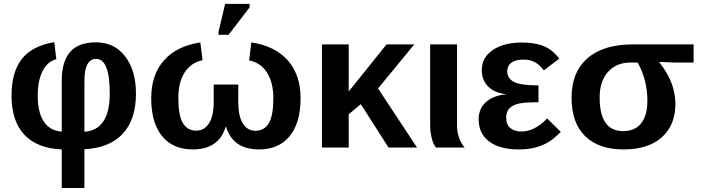

<svg xmlns="http://www.w3.org/2000/svg" viewBox="-20 -756 3594 984"><path d="M676.8 -275.9Q676.8 -142.6 608.6 -70.1Q540.5 2.4 412.6 8.8V207.5H296.4V9.8Q170.9 4.4 105 -65.4Q39.1 -135.3 39.1 -265.6Q39.1 -386.2 91.8 -453.6Q144.5 -521 258.3 -540L268.6 -452.6Q223.1 -440.9 198.2 -391.8Q173.3 -342.8 173.3 -265.6Q173.3 -179.7 204.6 -132.8Q235.8 -85.9 296.4 -81.5V-342.8Q296.4 -439.5 338.9 -489.3Q381.3 -539.1 472.2 -539.1Q565.4 -539.1 621.1 -467.5Q676.8 -396 676.8 -275.9ZM542.5 -276.9Q542.5 -454.1 472.7 -454.1Q412.6 -454.1 412.6 -341.3V-81.1Q475.1 -84 508.8 -132.8Q542.5 -181.6 542.5 -276.9Z M1201.2 -231.4Q1201.2 -162.1 1224.1 -124Q1247.1 -85.9 1288.6 -85.9Q1335.9 -85.9 1358.4 -125.7Q1380.9 -165.5 1380.9 -253.4Q1380.9 -332.5 1348.4 -383.8Q1315.9 -435.1 1256.8 -446.3L1268.1 -538.6Q1389.6 -520.5 1455.1 -446.3Q1520.5 -372.1 1520.5 -252.4Q1520.5 -127 1464.8 -58.6Q1409.2 9.8 1308.1 9.8Q1173.3 9.8 1138.7 -106.4H1136.7Q1102.1 9.8 967.3 9.8Q866.2 9.8 810.5 -58.6Q754.9 -127 754.9 -252.4Q754.9 -372.6 820.3 -446.5Q885.7 -520.5 1006.8 -538.6L1018.1 -447.3Q960.4 -436 927.2 -386Q894 -335.9 894 -254.4Q894 -166 916.7 -126.2Q939.5 -86.4 985.8 -86.4Q1027.8 -86.4 1051.5 -124.5Q1075.2 -162.6 1075.2 -231.4V-322.8H1201.2ZM1100.1 -577.6V-593.8L1133.8 -736.3H1259.3V-718.3L1151.4 -577.6Z M1971.2 0 1829.1 -222.2 1767.1 -170.4V0H1629.9V-528.3H1767.1V-287.1L1960.9 -528.3H2103L1917.5 -302.7L2117.2 0Z M2214.8 0Q2200.2 -15.6 2192.4 -48.6Q2184.6 -81.5 2184.6 -115.2V-528.3H2322.3V-110.8Q2322.3 -81.5 2332.8 -50.5Q2343.3 -19.5 2361.3 0Z M2652.3 -82Q2719.7 -82 2784.2 -148.9L2854 -80.6Q2818.4 -43.9 2789.3 -26.9Q2760.3 -9.8 2723.6 0Q2687 9.8 2638.2 9.8Q2541 9.8 2487.1 -30.8Q2433.1 -71.3 2433.1 -145Q2433.1 -200.2 2471.4 -233.6Q2509.8 -267.1 2573.7 -272.5V-273.4Q2515.6 -279.3 2482.4 -312Q2449.2 -344.7 2449.2 -396.5Q2449.2 -461.4 2505.6 -499.8Q2562 -538.1 2655.8 -538.1Q2722.7 -538.1 2767.1 -519.5Q2811.5 -501 2846.2 -455.6L2767.1 -395.5Q2746.6 -423.3 2721.9 -437Q2697.3 -450.7 2663.6 -450.7Q2622.6 -450.7 2601.1 -434.8Q2579.6 -418.9 2579.6 -391.1Q2579.6 -354 2614 -336.2Q2648.4 -318.4 2739.7 -318.4V-231.9Q2667.5 -231.9 2637 -224.6Q2606.4 -217.3 2590.3 -200.4Q2574.2 -183.6 2574.2 -153.3Q2574.2 -118.2 2595 -100.1Q2615.7 -82 2652.3 -82Z M3441.4 -223.6Q3441.4 -114.3 3371.6 -52.2Q3301.8 9.8 3176.8 9.8Q3048.3 9.8 2978.8 -58.1Q2909.2 -126 2909.2 -255.9Q2909.2 -385.3 2990.2 -456.8Q3071.3 -528.3 3221.2 -528.3H3534.7V-435.5H3439.5L3359.4 -438.5V-436.5Q3402.3 -381.3 3421.9 -329.1Q3441.4 -276.9 3441.4 -223.6ZM3297.9 -240.2Q3297.9 -345.7 3248 -435.5H3211.9Q3139.2 -435.5 3096.2 -387.7Q3053.2 -339.8 3053.2 -255.9Q3053.2 -84 3173.3 -84Q3233.9 -84 3265.9 -124Q3297.9 -164.1 3297.9 -240.2Z"/></svg>

Font: Arial
Style: Bold
Weight: 700
Designer: Steve Matteson
Foundry: Ascender Corporation
Version: Version 2.00.3